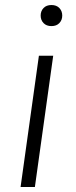

<svg xmlns="http://www.w3.org/2000/svg" viewBox="-20 -745 301 765"><path d="M192 -523 119 0H62L135 -523ZM185 -641Q165 -641 153.5 -653Q142 -665 142 -683Q142 -701 153.5 -713Q165 -725 185 -725Q205 -725 216.5 -713Q228 -701 228 -683Q228 -665 216.5 -653Q205 -641 185 -641Z"/></svg>

Font: Glekhifnjqigglhiwekvrgaqftz
Style: Regular
Weight: 300
Italic angle: -8°
Designer: Carrois Corporate & Edenspiekermann
Foundry: Carrois Corporate GbR & Edenspiekermann AG
Version: Version 2.001